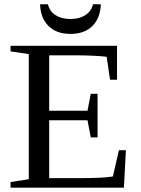

<svg xmlns="http://www.w3.org/2000/svg" viewBox="-20 -866 651 886"><path d="M28.8 -25.9 112.8 -39.1V-616.2L28.8 -628.9V-654.8H520V-498H487.8L472.2 -604Q417.5 -610.8 314 -610.8H207V-355H383.8L398.9 -433.1H430.2V-231.9H398.9L383.8 -311H207V-43.9H335.9Q461.9 -43.9 501 -51.8L528.8 -172.9H561L551.8 0H28.8ZM305.2 -709.5Q239.7 -709.5 203.1 -746.8Q166.5 -784.2 165 -846.2H201.2Q209 -813.5 236.6 -795.9Q264.2 -778.3 305.2 -778.3Q346.2 -778.3 373.5 -795.9Q400.9 -813.5 409.2 -846.2H445.3Q442.9 -782.2 406.2 -745.8Q369.6 -709.5 305.2 -709.5Z"/></svg>

Font: Tinos
Style: Regular
Weight: 400
Designer: Steve Matteson
Foundry: Monotype Imaging Inc.
Version: Version 1.23